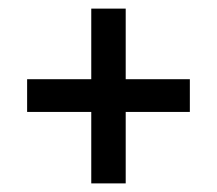

<svg xmlns="http://www.w3.org/2000/svg" viewBox="-20 -441 504 446"><path d="M421 -181H43V-257H421ZM272 -421V-15H192V-421Z"/></svg>

Font: Buenard
Style: Regular
Weight: 400
Version: Version 2.000